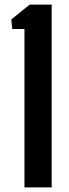

<svg xmlns="http://www.w3.org/2000/svg" viewBox="-20 -820 301 840"><path d="M87 0V-693H33.5L29.5 -735L110 -800H206V0Z"/></svg>

Font: Big Shoulders Text Thin
Style: Bold
Weight: 700
Version: Version 2.002